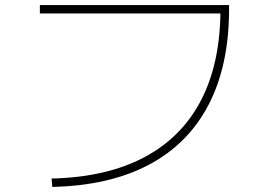

<svg xmlns="http://www.w3.org/2000/svg" viewBox="-20 -723 1040 756"><path d="M183 -20Q399 -25 547.5 -103.5Q696 -182 772 -329Q848 -476 848 -687L865 -670H137V-703H882V-687Q882 -467 802 -312Q722 -157 566.5 -74.5Q411 8 186 13Z"/></svg>

Font: M PLUS 1 Code ExtraLight
Style: Regular
Weight: 250
Designer: Coji Morishita
Foundry: UNDERFOREST DESIGN
Version: Version 1.002